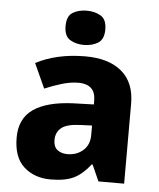

<svg xmlns="http://www.w3.org/2000/svg" viewBox="-54 -814 722 871"><g transform="rotate(5 306.5 -378.5)"><path d="M318 -560Q425 -560 484 -510Q543 -460 543 -364V0H426L393 -74H389Q354 -29 315 -9.5Q276 10 208 10Q135 10 87 -33Q39 -76 39 -166Q39 -253 100.5 -295.5Q162 -338 281 -343L375 -346V-362Q375 -402 354.5 -420Q334 -438 298 -438Q262 -438 223 -426.5Q184 -415 144 -398L93 -510Q138 -534 195 -547Q252 -560 318 -560ZM324 -248Q261 -246 236 -225.5Q211 -205 211 -170Q211 -139 229 -125Q247 -111 275 -111Q317 -111 346 -136.5Q375 -162 375 -206V-250ZM306 -767Q343 -767 370 -751Q397 -735 397 -689Q397 -644 370 -627.5Q343 -611 306 -611Q269 -611 242.5 -627.5Q216 -644 216 -689Q216 -735 242.5 -751Q269 -767 306 -767Z"/></g></svg>

Font: Noto Sans ExtraBold
Style: Regular
Weight: 800
Designer: Monotype Design Team
Foundry: Monotype Imaging Inc.
Version: Version 2.007